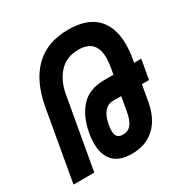

<svg xmlns="http://www.w3.org/2000/svg" viewBox="-211 -864 982 1017"><g transform="rotate(-30 280.0 -355.5)"><path d="M160 -134Q160 -163 166 -195Q182 -287 232.2 -342.5Q282.5 -398 374 -398H431.5L439 -441Q444 -472.5 444 -494.5Q444 -606 337 -606Q262 -606 218 -557.2Q174 -508.5 161 -432L84.5 0H-42.5L33 -428.5Q58.5 -573 135.8 -649Q213 -725 343 -725Q456 -725 512.8 -667.8Q569.5 -610.5 569.5 -503.5Q569.5 -463.5 561 -415L558 -398H601.5L580.5 -279.5H537L520 -182.5Q503 -86.5 448.2 -36.2Q393.5 14 308.5 14Q232 14 196 -25.2Q160 -64.5 160 -134ZM274 -145.5Q274 -120.5 284.8 -109.2Q295.5 -98 317 -98Q350 -98 368.2 -121Q386.5 -144 395 -191.5L410.5 -279.5H360.5Q329 -279.5 307.5 -254.8Q286 -230 277.5 -180.5Q274 -161.5 274 -145.5Z"/></g></svg>

Font: JuliaMono BoldItalic
Style: Regular
Weight: 700
Italic angle: -9°
Monospace: yes
Designer: cormullion
Foundry: corm
Version: Version 0.049; ttfautohint (v1.8.4)